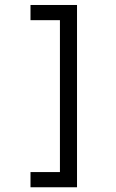

<svg xmlns="http://www.w3.org/2000/svg" viewBox="-20 -708 478 790"><path d="M105.5 62.5V0H226.6V-625H105.5V-687.5H296.9V62.5Z"/></svg>

Font: Sudo Var
Style: Regular
Weight: 400
Monospace: yes
Designer: Jens Kutilek
Foundry: Jens Kutilek
Version: Version 0.065;FEAKit 1.0